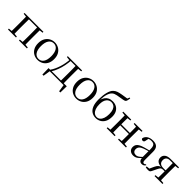

<svg xmlns="http://www.w3.org/2000/svg" viewBox="335 -2449 4228 4228"><g transform="rotate(45 2449.0 -335.5)"><path d="M123.1 0Q124.3 -24.4 124.8 -65.4Q125.3 -106.3 125.8 -150.3Q126.3 -194.3 126.3 -228.5V-288.3Q126.3 -321.7 125.8 -365.7Q125.3 -409.8 124.8 -450.8Q124.3 -491.8 123.1 -516H212.3Q211.3 -491.7 210.8 -450.7Q210.3 -409.7 209.8 -365.7Q209.3 -321.7 209.3 -288.3V-228.5Q209.3 -194.3 209.8 -150.3Q210.3 -106.3 210.8 -65.4Q211.3 -24.4 212.3 0ZM464.8 0Q465.8 -24.4 466.3 -65.4Q466.8 -106.3 467.3 -150.3Q467.8 -194.3 467.8 -228.5V-288.3Q467.8 -321.7 467.3 -365.7Q466.8 -409.7 466.3 -450.7Q465.8 -491.7 464.8 -516H552.2Q551.2 -491.7 550.7 -450.7Q550.2 -409.7 549.7 -365.7Q549.2 -321.7 549.2 -288.3V-228.5Q549.2 -194.3 549.7 -150.3Q550.2 -106.3 550.7 -65.4Q551.2 -24.4 552.2 0ZM43.5 0V-27.8L152.7 -38.6H184.7L292.1 -27.8V0ZM385 0V-27.8L493.4 -38.6H526.4L632.8 -27.8V0ZM43.5 -489.1V-516H167V-477.4H152.7ZM508.7 -477.4V-516H632V-489.1L526.4 -477.4ZM167 -484.1V-516H508.7V-484.1Z M974.5 14.6Q908.2 14.6 851.4 -15.9Q794.6 -46.5 760 -107.4Q725.4 -168.3 725.4 -257.8Q725.4 -347.6 761.1 -408.5Q796.7 -469.3 853.7 -500Q910.7 -530.6 974.5 -530.6Q1039.2 -530.6 1096.2 -500.1Q1153.2 -469.5 1188.9 -408.7Q1224.5 -347.8 1224.5 -257.8Q1224.5 -168 1189.4 -107.2Q1154.3 -46.3 1097.5 -15.8Q1040.7 14.6 974.5 14.6ZM974.5 -16.4Q1049 -16.4 1091.7 -78.2Q1134.4 -140.1 1134.4 -256.6Q1134.4 -373.4 1091.7 -436.1Q1049 -498.8 974.5 -498.8Q900.1 -498.8 857.3 -436.1Q814.5 -373.4 814.5 -256.6Q814.5 -140.1 857.3 -78.2Q900.1 -16.4 974.5 -16.4Z M1797.9 0H1322.9L1347.2 -21.1L1317.5 165.4H1280.3L1276.3 -31.1H1843.3L1839.3 165.4H1801.3L1772.2 -21.5ZM1662.1 0Q1663.3 -24.4 1663.8 -65.3Q1664.3 -106.3 1664.8 -150.3Q1665.3 -194.3 1665.3 -228.5V-288.3Q1665.3 -321.7 1664.8 -365.7Q1664.3 -409.7 1663.8 -450.7Q1663.3 -491.8 1662.1 -516H1749.7Q1748.7 -491.8 1748.2 -450.7Q1747.7 -409.7 1747.2 -365.7Q1746.7 -321.7 1746.7 -288.3V-228.5Q1746.7 -194.3 1747.2 -150.3Q1747.7 -106.3 1748.2 -65.3Q1748.7 -24.4 1749.7 0ZM1389.7 -489.1V-516H1491.7V-477.4H1482.6ZM1707.1 -477.4V-516H1835.1V-489.1L1723.5 -477.4ZM1326.8 -30.4Q1391.2 -123.1 1430.8 -249.2Q1470.4 -375.4 1478.8 -516H1512.6Q1507 -425.3 1489.6 -337.1Q1472.2 -248.8 1441.2 -169.3Q1426.3 -128.8 1407.7 -90.6Q1389.1 -52.5 1366.1 -19.1V-6.8ZM1491.7 -484.1V-516H1708.9V-484.1Z M2179.5 14.6Q2113.2 14.6 2056.4 -15.9Q1999.6 -46.5 1965 -107.4Q1930.4 -168.3 1930.4 -257.8Q1930.4 -347.6 1966.1 -408.5Q2001.7 -469.3 2058.7 -500Q2115.7 -530.6 2179.5 -530.6Q2244.2 -530.6 2301.2 -500.1Q2358.2 -469.5 2393.9 -408.7Q2429.5 -347.8 2429.5 -257.8Q2429.5 -168 2394.4 -107.2Q2359.3 -46.3 2302.5 -15.8Q2245.7 14.6 2179.5 14.6ZM2179.5 -16.4Q2254 -16.4 2296.7 -78.2Q2339.4 -140.1 2339.4 -256.6Q2339.4 -373.4 2296.7 -436.1Q2254 -498.8 2179.5 -498.8Q2105.1 -498.8 2062.3 -436.1Q2019.5 -373.4 2019.5 -256.6Q2019.5 -140.1 2062.3 -78.2Q2105.1 -16.4 2179.5 -16.4Z M2786.7 14.6Q2713 14.6 2658.2 -20.7Q2603.4 -56 2572.7 -130.7Q2542 -205.4 2542 -323.6Q2542 -448.4 2566 -543.3Q2589.9 -638.2 2636.2 -681.9Q2674.9 -718.7 2720.7 -733.9Q2766.6 -749.1 2831.5 -760.1Q2867.6 -766.9 2906.3 -771.9Q2945 -776.9 2976.6 -782.7L2997.9 -835.6L3020.2 -829.8Q3015.9 -791 3008.9 -764.1Q3002 -737.2 2989.7 -722.5Q2974.4 -707.9 2934.8 -700.5Q2895.2 -693.1 2843.8 -685.1Q2799 -679.1 2765.6 -671.8Q2732.1 -664.5 2707.3 -654.7Q2682.6 -644.9 2662.7 -628.1Q2623.8 -595.4 2599.9 -524.7Q2576.1 -454.1 2570.9 -325.7L2566.5 -327.7Q2585.2 -387.9 2615.1 -429.7Q2645.1 -471.4 2689.8 -493Q2734.5 -514.6 2795.8 -514.6Q2861.2 -514.6 2913.1 -486.7Q2965 -458.7 2995.4 -403.4Q3025.8 -348.1 3025.8 -266.3Q3025.8 -168.8 2991.6 -106.7Q2957.5 -44.6 2902.7 -15Q2847.9 14.6 2786.7 14.6ZM2787.3 -16.4Q2832.9 -16.4 2866.7 -45.6Q2900.5 -74.7 2919.6 -129.3Q2938.7 -183.9 2938.7 -259.1Q2938.7 -335.8 2919.8 -384.7Q2900.8 -433.6 2866.6 -456.9Q2832.3 -480.3 2786.9 -480.3Q2720.3 -480.3 2675.2 -425.1Q2630.1 -369.8 2630.1 -260.3Q2630.1 -181.7 2650.5 -127.1Q2670.9 -72.5 2706.7 -44.5Q2742.5 -16.4 2787.3 -16.4Z M3197.1 0Q3198.3 -24.4 3198.8 -65.4Q3199.3 -106.3 3199.8 -150.3Q3200.3 -194.3 3200.3 -228.5V-288.3Q3200.3 -321.7 3199.8 -365.7Q3199.3 -409.8 3198.8 -450.8Q3198.3 -491.8 3197.1 -516H3286.3Q3285.3 -491.7 3284.8 -450.1Q3284.3 -408.6 3283.8 -363Q3283.3 -317.5 3283.3 -279.8V-260.2Q3283.3 -210.2 3283.8 -159.3Q3284.3 -108.5 3284.8 -66.4Q3285.3 -24.3 3286.3 0ZM3549.4 0Q3551.4 -24.3 3551.9 -66.4Q3552.4 -108.5 3552.9 -159.3Q3553.4 -210.2 3553.4 -260.2V-279.8Q3553.4 -317.4 3552.9 -363.1Q3552.4 -408.7 3551.9 -450.2Q3551.4 -491.7 3549.4 -516H3637.9Q3636.9 -491.7 3636.4 -450.7Q3635.9 -409.7 3635.4 -365.7Q3634.9 -321.7 3634.9 -288.3V-228.5Q3634.9 -194.3 3635.4 -150.3Q3635.9 -106.3 3636.4 -65.4Q3636.9 -24.4 3637.9 0ZM3117.5 0V-27.8L3226.7 -38.6H3258.7L3365.3 -27.8V0ZM3117.5 -489.1V-516H3365.3V-489.1L3258.7 -477.4H3226.7ZM3470.6 0V-27.8L3578.8 -38.6H3611.8L3717.7 -27.8V0ZM3470.6 -489.1V-516H3717.7V-489.1L3611.8 -477.4H3578.8ZM3241 -256V-287.5H3593.9V-256Z M3951.7 14.6Q3892.5 14.6 3853.1 -19.1Q3813.6 -52.8 3813.6 -115.1Q3813.6 -153.9 3830.8 -184.3Q3847.9 -214.6 3887.4 -239Q3926.9 -263.5 3992.9 -282.3Q4034.8 -294.9 4080.8 -306.7Q4126.8 -318.5 4166.8 -327.7V-303.3Q4126.8 -293.3 4085.7 -281.5Q4044.6 -269.7 4010.6 -257Q3947.3 -233.6 3920.6 -201.7Q3893.9 -169.7 3893.9 -128.2Q3893.9 -81.6 3919.5 -58Q3945.2 -34.4 3987.1 -34.4Q4009.6 -34.4 4031.6 -43.3Q4053.6 -52.2 4081.7 -74.2Q4109.7 -96.3 4147.8 -134.4L4156.5 -87.1H4132.9Q4101.7 -53.7 4074.5 -31.1Q4047.2 -8.4 4018.1 3.1Q3989 14.6 3951.7 14.6ZM4218.8 13.6Q4174.1 13.6 4151.8 -16.6Q4129.5 -46.7 4126.2 -99.7V-103.3V-359Q4126.2 -415 4114.1 -445.3Q4101.9 -475.6 4076.7 -487.6Q4051.6 -499.6 4012 -499.6Q3983.3 -499.6 3954.1 -491.4Q3924.9 -483.2 3891.7 -464.7L3935.2 -491.9L3918.8 -412.7Q3915.2 -386 3902.7 -375.2Q3890.1 -364.3 3871.4 -364.3Q3835.2 -364.3 3827.5 -399.7Q3842.4 -461 3896.1 -495.8Q3949.8 -530.6 4034.2 -530.6Q4121.5 -530.6 4163.8 -489.2Q4206 -447.8 4206 -354.6V-107.7Q4206 -60.8 4217.1 -44.2Q4228.1 -27.5 4248.4 -27.5Q4261 -27.5 4271 -33.2Q4281 -38.8 4293.4 -52.1L4309.1 -36.7Q4293.2 -10.7 4270.6 1.4Q4248 13.6 4218.8 13.6Z M4594.8 -516H4854.1V-489.1L4744.9 -477.4L4730.6 -485.4H4605.7Q4545.6 -485.4 4516.2 -456.5Q4486.8 -427.6 4486.8 -377.4Q4486.8 -321 4519.8 -290.8Q4552.9 -260.6 4617 -260.6H4730.6V-231.3H4640.8Q4601.4 -231.3 4582.5 -213.4Q4563.5 -195.6 4543 -152.8L4488.5 -41.4Q4475.5 -12.7 4461.2 -2Q4446.8 8.6 4408.1 8.6Q4389.7 8.6 4371.3 6.1Q4352.9 3.6 4334.5 0V-27.1L4447.2 -39.3L4401 -15.3L4460.4 -143.5Q4483.6 -194.4 4515.2 -219.2Q4546.7 -244 4601.8 -248.8L4597.2 -240.2Q4528.6 -242.4 4486.8 -260.6Q4445 -278.8 4426.3 -309.3Q4407.7 -339.8 4407.7 -378.7Q4407.7 -439.7 4453.6 -477.9Q4499.5 -516 4594.8 -516ZM4688.4 0Q4689.4 -24.4 4689.9 -65.8Q4690.4 -107.3 4690.9 -154Q4691.4 -200.7 4691.4 -240.4V-288.3Q4691.4 -321.7 4690.9 -365.7Q4690.4 -409.7 4689.9 -450.7Q4689.4 -491.8 4688.4 -516H4774.5Q4773.5 -491.8 4772.9 -450.7Q4772.3 -409.7 4771.8 -365.7Q4771.3 -321.7 4771.3 -288.3V-228.5Q4771.3 -194.3 4771.8 -150.3Q4772.3 -106.3 4772.9 -65.3Q4773.5 -24.4 4774.5 0ZM4607.7 0V-27.8L4714.5 -38.6H4748.5L4854.1 -27.8V0Z"/></g></svg>

Font: Noto Serif KR
Style: Regular
Weight: 200
Designer: Ryoko NISHIZUKA 西塚涼子 (kana & ideographs); Frank Grießhammer (Latin, Greek & Cyrillic); Wenlong ZHANG 张文龙 (bopomofo); San
Foundry: Adobe
Version: Version 2.001;hotconv 1.1.0;makeotfexe 2.6.0